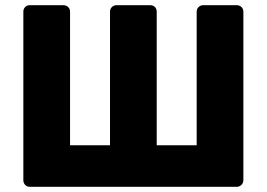

<svg xmlns="http://www.w3.org/2000/svg" viewBox="-20 -720 1028 740"><path d="M95 0Q84 0 77 -7.5Q70 -15 70 -25V-675Q70 -686 77 -693Q84 -700 95 -700H224Q235 -700 242.5 -693Q250 -686 250 -675V-160H404V-675Q404 -686 411.5 -693Q419 -700 429 -700H559Q570 -700 577 -693Q584 -686 584 -675V-160H738V-675Q738 -686 745.5 -693Q753 -700 763 -700H892Q903 -700 910.5 -693Q918 -686 918 -675V-25Q918 -15 910.5 -7.5Q903 0 892 0Z"/></svg>

Font: Rubik
Style: Bold
Weight: 700
Designer: Hubert and Fischer
Foundry: Hubert and Fischer
Version: Version 2.300;gftools[0.9.30]